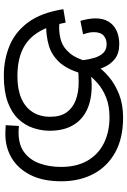

<svg xmlns="http://www.w3.org/2000/svg" viewBox="150 -802 663 1003"><g transform="rotate(90 481.5 -300.5)"><path d="M376 11Q291 11 218.5 -19Q146 -49 96 -117Q46 -185 28 -300L98 -312Q114 -224 148.5 -168.5Q183 -113 239.5 -86.5Q296 -60 378 -60Q447 -60 494 -80.5Q541 -101 565.5 -139.5Q590 -178 590 -231Q590 -285 566.5 -317.5Q543 -350 502 -365Q461 -380 410 -380Q376 -380 350 -377.5Q324 -375 298 -368L303 -420Q322 -429 352 -438.5Q382 -448 428 -448Q502 -448 554.5 -423Q607 -398 635 -349Q663 -300 663 -229Q663 -185 648.5 -142Q634 -99 601.5 -64.5Q569 -30 513.5 -9.5Q458 11 376 11ZM681 3Q668 3 657.5 2.5Q647 2 634 1L638 -68Q644 -67 655.5 -66.5Q667 -66 672 -66Q737 -66 776.5 -96Q816 -126 834 -176.5Q852 -227 852 -288Q852 -370 819 -426.5Q786 -483 727.5 -512Q669 -541 592 -541Q534 -541 489.5 -523.5Q445 -506 412 -476.5Q379 -447 355 -410L363 -392Q341 -317 303.5 -277.5Q266 -238 217.5 -224Q169 -210 113 -210Q103 -210 87.5 -212.5Q72 -215 60 -221L61 -286Q75 -282 93.5 -280Q112 -278 124 -278Q161 -278 195.5 -289Q230 -300 259 -335Q288 -370 307 -443L317 -467Q342 -504 380.5 -537Q419 -570 472.5 -591Q526 -612 594 -612Q702 -612 776 -571Q850 -530 888.5 -457.5Q927 -385 927 -289Q927 -193 894 -128Q861 -63 805.5 -30Q750 3 681 3ZM210 -592Q259 -592 288.5 -568.5Q318 -545 332.5 -509Q347 -473 350 -434L295 -398Q291 -432 282.5 -461Q274 -490 257 -508Q240 -526 211 -526Q183 -526 165.5 -510Q148 -494 148 -459Q148 -443 151.5 -429.5Q155 -416 159 -403L89 -389Q83 -409 79.5 -429.5Q76 -450 76 -467Q76 -508 92.5 -535.5Q109 -563 139.5 -577.5Q170 -592 210 -592Z"/></g></svg>

Font: sinhala115
Style: Regular
Weight: 400
Designer: Jelle Bosma - Monotype Design Team
Foundry: Monotype Imaging Inc.
Version: Version 2.006